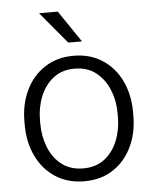

<svg xmlns="http://www.w3.org/2000/svg" viewBox="-53 -780 669 835"><g transform="rotate(-5 281.5 -362.5)"><path d="M44.4 -271.5Q44.4 -348.1 73.7 -408.4Q103 -468.8 156.2 -503.4Q209.5 -538.1 281.2 -538.1Q354 -538.1 407.2 -503.4Q460.4 -468.8 489.5 -408.4Q518.6 -348.1 518.6 -271.5V-256.8Q518.6 -180.2 489.5 -119.9Q460.4 -59.6 407.5 -24.9Q354.5 9.8 282.2 9.8Q210 9.8 156.5 -24.9Q103 -59.6 73.7 -119.9Q44.4 -180.2 44.4 -256.8ZM112.3 -256.8Q112.3 -200.7 131.6 -152.6Q150.9 -104.5 188.7 -75.4Q226.6 -46.4 282.2 -46.4Q337.4 -46.4 375 -75.4Q412.6 -104.5 431.9 -152.6Q451.2 -200.7 451.2 -256.8V-271.5Q451.2 -327.1 431.6 -375Q412.1 -422.9 374.5 -452.4Q336.9 -481.9 281.2 -481.9Q226.1 -481.9 188.5 -452.4Q150.9 -422.9 131.6 -375Q112.3 -327.1 112.3 -271.5ZM324.2 -597.2H264.2L148.9 -735.4H230.5Z"/></g></svg>

Font: Heebo Light
Style: Regular
Weight: 300
Designer: Oded Ezer
Foundry: Ezer Type House
Version: Version 3.100